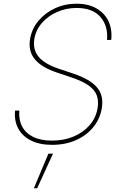

<svg xmlns="http://www.w3.org/2000/svg" viewBox="-20 -758 652 1019"><path d="M256.3 10.7Q190.4 10.7 144.5 -12.2Q98.6 -35.2 76.7 -76.2Q54.7 -117.2 60.1 -170.9H82.5Q78.6 -123 97.2 -87.2Q115.7 -51.3 156 -31.5Q196.3 -11.7 256.3 -11.7Q319.3 -11.7 370.8 -33.4Q422.4 -55.2 456.1 -94.2Q489.7 -133.3 498 -184.6Q504.4 -223.6 493.2 -252.9Q481.9 -282.2 449.5 -304.9Q417 -327.6 358.9 -347.2L280.8 -373.5Q199.2 -400.9 164.1 -444.3Q128.9 -487.8 139.6 -550.8Q148.4 -604.5 183.6 -647Q218.8 -689.5 271.5 -713.9Q324.2 -738.3 386.2 -738.3Q448.7 -738.3 491.9 -713.4Q535.2 -688.5 555.7 -645.3Q576.2 -602.1 570.3 -545.9H547.9Q554.7 -620.1 512.9 -668Q471.2 -715.8 386.7 -715.8Q331.5 -715.8 283.2 -694.6Q234.9 -673.3 202.4 -636Q169.9 -598.6 162.1 -550.8Q156.2 -514.2 168 -484.9Q179.7 -455.6 210.2 -433.1Q240.7 -410.6 289.6 -394L368.2 -367.7Q412.6 -352.5 444.1 -334.7Q475.6 -316.9 494.4 -294.7Q513.2 -272.5 519.5 -245.4Q525.9 -218.3 520.5 -184.6Q511.2 -127.9 475.6 -83.7Q439.9 -39.6 383.8 -14.4Q327.6 10.7 256.3 10.7ZM159.7 241.2 236.8 57.6H261.2L177.2 241.2Z"/></svg>

Font: Inter Thin
Style: Italic
Weight: 250
Italic angle: -9.3988°
Designer: Rasmus Andersson
Foundry: rsms
Version: Version 4.001;git-66647c0bb